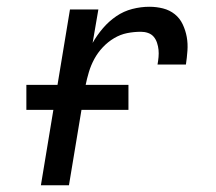

<svg xmlns="http://www.w3.org/2000/svg" viewBox="-20 -548 640 568"><path d="M101 0 187 -520H271L254 -421Q267 -444 284.5 -464.5Q302 -485 324 -500Q346 -515 371.5 -521.5Q397 -528 422 -528Q443 -528 462.5 -523Q482 -518 497 -506Q512 -494 520.5 -476Q529 -458 532.5 -438.5Q536 -419 534.5 -398Q533 -377 530 -357H446Q448 -368 449 -379Q450 -390 449 -400.5Q448 -411 444.5 -421.5Q441 -432 434.5 -439.5Q428 -447 418 -450.5Q408 -454 397 -454Q376 -454 356 -450Q336 -446 317.5 -435Q299 -424 284 -408Q269 -392 259 -373.5Q249 -355 243 -335Q237 -315 233 -295L184 0ZM58 -223V-297H360V-223Z"/></svg>

Font: Zed Sans Extended
Style: Italic
Weight: 400
Width: 7
Italic angle: -9°
Designer: Belleve Invis
Foundry: Belleve Invis
Version: Version 1.0.0; ttfautohint (v1.8.4)